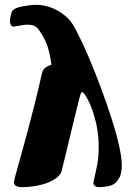

<svg xmlns="http://www.w3.org/2000/svg" viewBox="-20 -772 535 801"><path d="M74.2 8.8Q54.4 8.8 46 3.2Q37.5 -2.3 38.3 -13.8Q38.5 -18.1 46 -45.9Q53.5 -73.8 66.3 -118.7Q79 -163.7 94.3 -220.7Q109.7 -277.7 125.3 -340.4Q141 -403.2 154.9 -466Q160.1 -491.6 194.6 -501.9Q186.1 -566.3 169.9 -599.7Q153.7 -633 140.2 -649.8Q131.5 -660.3 120.8 -664.7Q110 -669.2 95.5 -669.2Q86.3 -669.2 73.7 -667.2Q61.1 -665.2 50.4 -663.1Q39.7 -661 35.9 -661Q29.2 -661 24.9 -669.1Q20.6 -677.1 21.6 -688.6Q23.6 -707.1 27.9 -719.2Q32.2 -731.2 46 -737.2Q55.5 -741.7 70.3 -744.7Q85 -747.7 101.1 -749.8Q117.2 -751.9 130.7 -751.9Q167.3 -751.9 203.2 -736.4Q239.2 -720.8 268.1 -690.9Q281.6 -676.9 303.2 -634.6Q324.9 -592.2 350.4 -532.6Q375.9 -473.1 401 -405.6Q426.2 -338.1 446.9 -272.9Q467.7 -207.8 478.9 -154.4Q490.2 -101.1 487.7 -69.6Q485.4 -42.9 478 -31.1Q470.6 -19.3 466.1 -13.3Q453.5 0.2 433 4.5Q412.4 8.8 391.6 8.8Q382.3 8.8 375.9 3.7Q369.5 -1.3 369.5 -9.1Q370.7 -18 375.6 -38.3Q380.6 -58.6 385.6 -85.3Q390.6 -111.9 391.4 -138.3Q393.5 -200.5 382.2 -252.3Q370.8 -304.1 354.6 -339.6Q338.4 -375.2 324.5 -388.4Q318.7 -386.5 316.1 -379.3Q313.5 -372.1 310.7 -360.8Q304.5 -336.4 296.2 -301.9Q287.8 -267.3 278.6 -229.9Q269.4 -192.5 261.4 -158.3Q253.3 -124.1 247.3 -100.3Q241.4 -76.5 239.7 -69.5Q237.4 -48.5 220 -33.4Q202.5 -18.4 177.1 -9.1Q151.7 0.2 124.2 4.5Q96.7 8.8 74.2 8.8Z"/></svg>

Font: Briem Hand Thin
Style: Regular
Weight: 100
Designer: Gunnlaugur SE Briem, Eben Sorkin
Foundry: Sorkin Type Co.
Version: Version 1.003